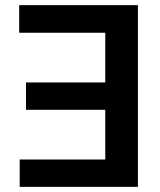

<svg xmlns="http://www.w3.org/2000/svg" viewBox="-20 -727 622 747"><path d="M516.6 0H56.6V-106.4H389.6V-299.8H81.1V-406.2H389.6V-599.6H54.7V-707H516.6Z"/></svg>

Font: Pretendard GOV SemiBold
Style: Regular
Weight: 600
Designer: Base glyphs from Inter by Rasmus Andersson; Hangeul glyphs from Noto Sans CJK(Source Han Sans) by Jang Soo-young and Kan
Foundry: Kil Hyung-jin
Version: Version 1.309